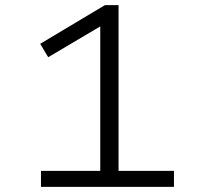

<svg xmlns="http://www.w3.org/2000/svg" viewBox="-20 -725 788 745"><path d="M139 0V-62H369V-648L407 -645L167 -503L136 -555L387 -705H440V-62H655V0Z"/></svg>

Font: Nunito Sans 10pt Expanded Light
Style: Regular
Weight: 300
Width: 7
Designer: Vernon Adams
Foundry: Vernon Adams
Version: Version 3.101;gftools[0.9.27]